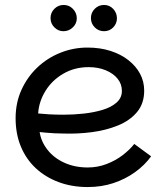

<svg xmlns="http://www.w3.org/2000/svg" viewBox="-20 -748 663 775"><path d="M334 7Q270 7 216.5 -13Q163 -33 124 -69.5Q85 -106 64 -157Q43 -208 43 -271Q43 -333 66.5 -385Q90 -437 130.5 -475.5Q171 -514 223.5 -535Q276 -556 333 -556Q384 -556 426 -542.5Q468 -529 498.5 -505Q529 -481 545.5 -450Q562 -419 562 -382Q562 -330 533 -295.5Q504 -261 456 -241.5Q408 -222 350.5 -214.5Q293 -207 235 -209Q219 -209 200 -210Q181 -211 165 -212.5Q149 -214 140 -215Q146 -176 172 -143Q198 -110 240 -91Q282 -72 334 -72Q374 -72 410.5 -86Q447 -100 475.5 -122Q504 -144 522 -167L590 -117Q564 -81 525 -53Q486 -25 438 -9Q390 7 334 7ZM237 -285Q277 -285 318 -289.5Q359 -294 394 -304.5Q429 -315 450.5 -334Q472 -353 472 -381Q472 -409 454.5 -430.5Q437 -452 406.5 -464.5Q376 -477 338 -477Q281 -477 235.5 -450.5Q190 -424 163.5 -381Q137 -338 134 -290Q152 -288 178.5 -286.5Q205 -285 237 -285ZM236 -622Q215 -622 199.5 -637.5Q184 -653 184 -675Q184 -697 199.5 -712.5Q215 -728 237 -728Q259 -728 274.5 -712Q290 -696 290 -674Q290 -653 274 -637.5Q258 -622 236 -622ZM400 -622Q378 -622 362.5 -637.5Q347 -653 347 -675Q347 -697 362.5 -712.5Q378 -728 400 -728Q422 -728 437 -712Q452 -696 452 -674Q452 -653 437 -637.5Q422 -622 400 -622Z"/></svg>

Font: Parkinsans Light
Style: Regular
Weight: 400
Version: Version 1.000